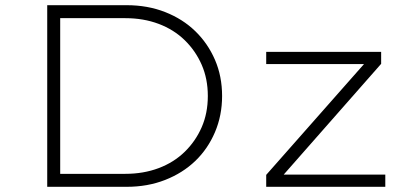

<svg xmlns="http://www.w3.org/2000/svg" viewBox="-20 -720 1578 740"><path d="M162 0V-700H468Q549 -700 616.5 -673.5Q684 -647 732.5 -600Q781 -553 808.5 -489.5Q836 -426 836 -350Q836 -275 808.5 -210.5Q781 -146 732.5 -99.5Q684 -53 616.5 -26.5Q549 0 468 0ZM212 -33 198 -50H463Q533 -50 591.5 -72Q650 -94 692 -135Q734 -176 757.5 -230Q781 -284 781 -350Q781 -416 757.5 -470Q734 -524 692 -565Q650 -606 591.5 -628Q533 -650 463 -650H195L212 -665ZM1006 0V-46L1397 -489L1420 -473H1006V-520H1449V-474L1054 -25L1039 -47H1465V0Z"/></svg>

Font: Lexend Mega ExtraLight
Style: Regular
Weight: 250
Version: Version 1.007